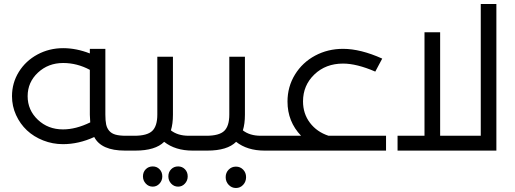

<svg xmlns="http://www.w3.org/2000/svg" viewBox="-20 -753 2576 960"><path d="M620.1 -74.2Q632.3 -74.2 636.2 -65.2Q640.1 -56.2 640.1 -37.1Q640.1 -18.6 636 -9.3Q631.8 0 620.1 0H605Q486.3 0 451.2 -67.9Q373.5 -32.2 294.9 -32.2Q243.2 -32.2 196 -50.8Q148.9 -69.3 114.7 -101.3Q80.6 -133.3 60.3 -177.7Q40 -222.2 40 -272Q40 -338.4 74.2 -393.6Q108.4 -448.7 167.2 -480.5Q226.1 -512.2 295.9 -512.2Q361.3 -512.2 429.2 -485.8V-508.8H506.8V-180.2Q506.8 -149.9 510.7 -131.1Q514.6 -112.3 526.1 -98.9Q537.6 -85.4 557.6 -79.8Q577.6 -74.2 609.9 -74.2ZM294.9 -106Q359.4 -106 431.2 -141.1Q429.2 -165.5 429.2 -179.2V-403.8Q365.2 -438 295.9 -438Q221.2 -438 169.7 -389.9Q118.2 -341.8 118.2 -272Q118.2 -202.6 169.2 -154.3Q220.2 -106 294.9 -106Z M979.5 -74.2Q991.7 -74.2 995.6 -65.2Q999.5 -56.2 999.5 -37.1Q999.5 -18.6 995.4 -9.3Q991.2 0 979.5 0H942.9Q856.4 0 800.8 -43.9Q756.8 0 656.7 0H619.6Q607.9 0 603.8 -9.3Q599.6 -18.6 599.6 -37.1Q599.6 -56.2 603.5 -65.2Q607.4 -74.2 619.6 -74.2H651.9Q715.8 -74.2 741.2 -98.4Q766.6 -122.6 766.6 -180.2V-469.2H844.7V-179.2Q844.7 -133.8 834.5 -101.1Q869.1 -74.2 923.8 -74.2ZM743.7 79.1Q764.2 79.1 777.8 93.3Q791.5 107.4 791.5 128.9Q791.5 149.9 777.6 165Q763.7 180.2 743.7 180.2Q723.1 180.2 709 165Q694.8 149.9 694.8 128.9Q694.8 107.4 708.7 93.3Q722.7 79.1 743.7 79.1ZM870.6 79.1Q891.1 79.1 904.8 93.3Q918.5 107.4 918.5 128.9Q918.5 149.9 904.5 165Q890.6 180.2 870.6 180.2Q850.1 180.2 835.9 165Q821.8 149.9 821.8 128.9Q821.8 107.4 835.7 93.3Q849.6 79.1 870.6 79.1Z M1339.4 -74.2Q1351.6 -74.2 1355.5 -65.2Q1359.4 -56.2 1359.4 -37.1Q1359.4 -18.6 1355.2 -9.3Q1351.1 0 1339.4 0H1302.7Q1216.3 0 1160.6 -43.9Q1116.7 0 1016.6 0H979.5Q967.8 0 963.6 -9.3Q959.5 -18.6 959.5 -37.1Q959.5 -56.2 963.4 -65.2Q967.3 -74.2 979.5 -74.2H1011.7Q1075.7 -74.2 1101.1 -98.4Q1126.5 -122.6 1126.5 -180.2V-469.2H1204.6V-179.2Q1204.6 -133.8 1194.3 -101.1Q1229 -74.2 1283.7 -74.2ZM1123.3 95.2Q1138.2 80.1 1159.7 80.1Q1181.2 80.1 1195.8 95.2Q1210.4 110.4 1210.4 132.8Q1210.4 155.3 1195.8 171.1Q1181.2 187 1159.7 187Q1138.2 187 1123.3 171.1Q1108.4 155.3 1108.4 132.8Q1108.4 110.4 1123.3 95.2Z M1622.6 -74.2H1910.2V0H1339.4Q1327.6 0 1323.5 -9.3Q1319.3 -18.6 1319.3 -37.1Q1319.3 -56.2 1323.2 -65.2Q1327.1 -74.2 1339.4 -74.2H1485.4Q1417.5 -145 1417.5 -245.1Q1417.5 -319.3 1454.8 -380.1Q1492.2 -440.9 1555.7 -474.9Q1619.1 -508.8 1695.3 -508.8Q1782.7 -508.8 1891.1 -460L1856.4 -395Q1763.7 -435.1 1695.3 -435.1Q1608.4 -435.1 1551.8 -380.6Q1495.1 -326.2 1495.1 -246.1Q1495.1 -184.6 1529.8 -138.9Q1564.5 -93.3 1622.6 -74.2Z M2383.8 -732.9H2461.9V0H1967.8V-74.2H2102.5V-591.8H2180.7V-74.2H2383.8Z"/></svg>

Font: Montserrat-Arabic Light
Style: Regular
Weight: 300
Designer: Mohamed Gaber
Foundry: Kief Type Foundry
Version: Version 5.008;PS 005.008;hotconv 1.0.88;makeotf.lib2.5.64775